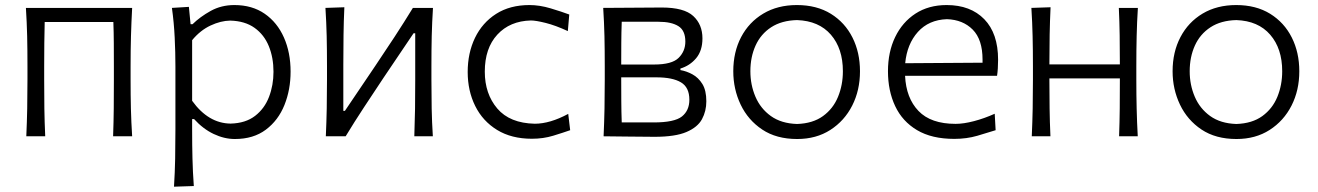

<svg xmlns="http://www.w3.org/2000/svg" viewBox="-20 -526 5088 741"><path d="M81.5 0Q84 -55.5 85 -107Q86 -158.5 86 -219.5V-269.5Q86 -334 84.8 -387Q83.5 -440 80 -495.5H490Q487 -440 485.5 -387Q484 -334 484 -269.5V-219.5Q484 -158.5 485.2 -107Q486.5 -55.5 490 0H416.5Q418.5 -55.5 419 -107Q419.5 -158.5 419.5 -219.5V-269.5Q419.5 -319 419.2 -359.8Q419 -400.5 417.5 -441H152.5Q151.5 -400.5 151 -359.8Q150.5 -319 150.5 -269.5V-219.5Q150.5 -158.5 151.2 -107Q152 -55.5 154.5 0Z M651.5 194.5Q655 139.5 656 86.5Q657 33.5 657 -27.5V-269.5Q657 -324 654.2 -381.2Q651.5 -438.5 643.5 -495.5L709 -499.5L715.5 -432.5H723Q752 -461 793 -483.8Q834 -506.5 884.5 -506.5Q953 -506.5 1001.5 -473Q1050 -439.5 1075.8 -381.2Q1101.5 -323 1101.5 -249.5Q1101.5 -180 1077.8 -120.8Q1054 -61.5 1006 -25.5Q958 10.5 886.5 10.5Q845.5 10.5 804.5 -9Q763.5 -28.5 729 -66.5H721.5V-25Q721.5 34 722.8 85.2Q724 136.5 728 192ZM870 -49Q928 -50.5 964.5 -78.8Q1001 -107 1018.2 -152Q1035.5 -197 1035.5 -249Q1035.5 -303.5 1017.5 -347.8Q999.5 -392 962.5 -418.5Q925.5 -445 868.5 -446.5Q832 -446 792.5 -427.5Q753 -409 721.5 -371V-137Q784 -50 870 -49Z M1237.5 0Q1240 -55.5 1241 -107Q1242 -158.5 1242 -219.5V-269.5Q1242 -334 1240.8 -387Q1239.5 -440 1236 -495.5L1309 -498Q1306.5 -443.5 1305.8 -391.2Q1305 -339 1305 -275.5V-98H1311L1428.5 -272Q1466 -327.5 1502.8 -383.8Q1539.5 -440 1573.5 -495.5H1651Q1647.5 -440 1646.2 -387Q1645 -334 1645 -269.5V-219.5Q1645 -158.5 1646 -107Q1647 -55.5 1650.5 0H1579Q1581 -55 1581.8 -106.2Q1582.5 -157.5 1582.5 -218V-397.5H1576L1460 -225.5Q1422 -168.5 1385 -112.2Q1348 -56 1314 0Z M2033 9.5Q1954 9.5 1898.5 -24.5Q1843 -58.5 1814 -117Q1785 -175.5 1785 -248Q1785 -321.5 1813.2 -380Q1841.5 -438.5 1894.8 -472.5Q1948 -506.5 2023.5 -506.5Q2062.5 -506.5 2105 -493.8Q2147.5 -481 2177 -470L2171.5 -406Q2124 -428 2086 -437.5Q2048 -447 2029 -447Q1948 -445 1899.5 -392.5Q1851 -340 1851 -249.5Q1851 -164 1899.2 -107.2Q1947.5 -50.5 2044 -48.5Q2102.5 -48.5 2173 -86.5L2180.5 -23.5Q2153.5 -14 2115 -2.2Q2076.5 9.5 2033 9.5Z M2309.5 0Q2312 -55.5 2313 -107Q2314 -158.5 2314 -219.5V-269.5Q2314 -334 2312.8 -387Q2311.5 -440 2308 -495.5Q2352 -495.5 2414.8 -496.2Q2477.5 -497 2534 -497Q2620 -497 2655.5 -464.2Q2691 -431.5 2691 -378Q2691 -330.5 2666.8 -301.5Q2642.5 -272.5 2606 -261.5V-255.5Q2629.5 -251.5 2652.5 -239Q2675.5 -226.5 2690.8 -201.8Q2706 -177 2706 -135Q2706 -97 2689.2 -66Q2672.5 -35 2629.2 -16.5Q2586 2 2506.5 2Q2448 2 2396.8 1Q2345.5 0 2309.5 0ZM2379.5 -442Q2378 -400 2377.8 -361Q2377.5 -322 2377.5 -277H2504.5Q2573.5 -277 2599.2 -302.8Q2625 -328.5 2625 -365.5Q2625 -408.5 2598 -425.2Q2571 -442 2521.5 -442ZM2379.5 -53.5H2503Q2583 -53.5 2611.8 -76.5Q2640.5 -99.5 2640.5 -141Q2640.5 -189 2608 -208.2Q2575.5 -227.5 2513.5 -227.5H2377.5V-221Q2377.5 -175.5 2377.8 -135.5Q2378 -95.5 2379.5 -53.5Z M3056.5 10.5Q2976.5 10.5 2921.8 -26Q2867 -62.5 2838.5 -122.2Q2810 -182 2810 -251Q2810 -325 2840.2 -382.8Q2870.5 -440.5 2925.8 -473.5Q2981 -506.5 3055.5 -506.5Q3132 -506.5 3186.5 -472.8Q3241 -439 3270 -381.2Q3299 -323.5 3299 -251Q3299 -177.5 3269 -118.5Q3239 -59.5 3184.5 -24.5Q3130 10.5 3056.5 10.5ZM3056 -47.5Q3117 -49.5 3156.2 -78Q3195.5 -106.5 3214.2 -152.2Q3233 -198 3233 -251Q3233 -338.5 3186.8 -392Q3140.5 -445.5 3056 -448.5Q2996.5 -447 2956.2 -420.8Q2916 -394.5 2896 -350.2Q2876 -306 2876 -251Q2876 -198.5 2895.5 -152.8Q2915 -107 2955 -78.2Q2995 -49.5 3056 -47.5Z M3663 10Q3576 10 3519.2 -23.8Q3462.5 -57.5 3434.8 -116.5Q3407 -175.5 3407 -251Q3407 -325.5 3434.8 -383Q3462.5 -440.5 3513.2 -473.5Q3564 -506.5 3633.5 -506.5Q3725.5 -506.5 3778.8 -451.8Q3832 -397 3832 -295.5Q3832 -259.5 3828 -233.5H3473Q3477 -147.5 3524.8 -97.8Q3572.5 -48 3668 -48Q3699 -48 3739 -58.5Q3779 -69 3819 -87L3822.5 -23.5Q3793 -14 3751.8 -2Q3710.5 10 3663 10ZM3634.5 -452Q3564.5 -449.5 3522.5 -402.8Q3480.5 -356 3473.5 -282L3772 -284Q3772 -287 3772 -290Q3772 -293 3772 -296Q3772 -373.5 3734 -411.8Q3696 -450 3634.5 -452Z M3962 0Q3964.5 -55.5 3965.5 -107Q3966.5 -158.5 3966.5 -219.5V-269.5Q3966.5 -334 3965.2 -387Q3964 -440 3960.5 -495.5L4034.5 -498Q4032 -444 4031 -392Q4030 -340 4030 -277.5H4302Q4302 -339 4301.2 -390.2Q4300.5 -441.5 4298 -495.5H4371.5Q4368 -440 4366.8 -387Q4365.5 -334 4365.5 -269.5V-219.5Q4365.5 -158.5 4366.8 -107Q4368 -55.5 4371 0H4299Q4301 -55.5 4301.5 -107Q4302 -158.5 4302 -219.5V-223.5H4030V-219.5Q4030 -158.5 4030.8 -107Q4031.5 -55.5 4034 0Z M4752 10.5Q4672 10.5 4617.2 -26Q4562.5 -62.5 4534 -122.2Q4505.5 -182 4505.5 -251Q4505.5 -325 4535.8 -382.8Q4566 -440.5 4621.2 -473.5Q4676.5 -506.5 4751 -506.5Q4827.5 -506.5 4882 -472.8Q4936.5 -439 4965.5 -381.2Q4994.5 -323.5 4994.5 -251Q4994.5 -177.5 4964.5 -118.5Q4934.5 -59.5 4880 -24.5Q4825.5 10.5 4752 10.5ZM4751.5 -47.5Q4812.5 -49.5 4851.8 -78Q4891 -106.5 4909.8 -152.2Q4928.5 -198 4928.5 -251Q4928.5 -338.5 4882.2 -392Q4836 -445.5 4751.5 -448.5Q4692 -447 4651.8 -420.8Q4611.5 -394.5 4591.5 -350.2Q4571.5 -306 4571.5 -251Q4571.5 -198.5 4591 -152.8Q4610.5 -107 4650.5 -78.2Q4690.5 -49.5 4751.5 -47.5Z"/></svg>

Font: Commissioner Flair Light
Style: Regular
Weight: 300
Designer: Kostas Bartsokas
Foundry: Kostas Bartsokas
Version: Version 1.000; ttfautohint (v1.8.3)